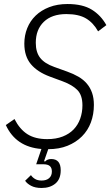

<svg xmlns="http://www.w3.org/2000/svg" viewBox="-20 -730 549 955"><path d="M310 -660Q238 -660 198 -621.5Q158 -583 158 -517Q158 -470 180 -442Q202 -414 250 -397L314 -374Q345 -363 370 -348.5Q395 -334 412 -314Q429 -294 438 -268Q447 -242 447 -208Q447 -161 432 -121Q417 -81 387.5 -51.5Q358 -22 316 -5Q274 12 220 12L199 72L205 73Q215 61 235 61Q282 61 282 117Q282 161 255.5 183Q229 205 187 205Q155 205 134.5 194Q114 183 105 169L134 141Q141 152 154 160Q167 168 187 168Q211 168 224.5 156Q238 144 238 123Q238 105 228 96Q218 87 194 87H160L186 11Q59 1 9 -108L52 -138Q78 -87 116.5 -62.5Q155 -38 215 -38Q259 -38 292 -51Q325 -64 346.5 -86.5Q368 -109 379 -140Q390 -171 390 -206Q390 -256 365.5 -281.5Q341 -307 293 -325L228 -349Q166 -372 133.5 -411Q101 -450 101 -513Q101 -554 115.5 -590Q130 -626 157.5 -652.5Q185 -679 225 -694.5Q265 -710 316 -710Q391 -710 436.5 -682Q482 -654 509 -605L468 -574Q444 -617 407.5 -638.5Q371 -660 310 -660Z"/></svg>

Font: IBM Plex Sans Cond Light
Style: Italic
Weight: 300
Width: 3
Italic angle: -11°
Designer: Mike Abbink, Paul van der Laan, Pieter van Rosmalen
Foundry: Bold Monday
Version: Version 1.3